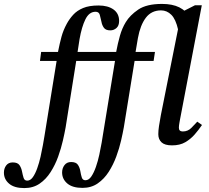

<svg xmlns="http://www.w3.org/2000/svg" viewBox="-157 -732 1068 980"><path d="M-33 228Q-84 228 -110.5 205.5Q-137 183 -137 149Q-137 128 -125.5 112.5Q-114 97 -92 97Q-67 97 -57.5 111Q-48 125 -44.5 143.5Q-41 162 -36.5 176Q-32 190 -18 190Q-2 190 10.5 172.5Q23 155 33 127Q43 99 50 68Q57 37 62 8.5Q67 -20 70 -38L132 -421H47L53 -467H139Q148 -512 157 -545Q166 -578 184 -611Q197 -635 216.5 -656.5Q236 -678 267 -691Q298 -704 346 -704Q394 -704 422.5 -683.5Q451 -663 451 -625Q451 -601 437.5 -589Q424 -577 406 -577Q383 -577 373.5 -590Q364 -603 361 -620Q357 -639 352.5 -655.5Q348 -672 331 -672Q298 -672 279 -633.5Q260 -595 249 -532L239 -467H375L368 -421H232L178 -82Q173 -54 164 -14.5Q155 25 140 67Q125 109 101.5 146Q78 183 45 205.5Q12 228 -33 228ZM264 227Q213 227 186.5 204.5Q160 182 160 148Q160 127 172 111Q184 95 206 95Q231 95 240.5 109Q250 123 253 141.5Q256 160 260.5 174Q265 188 279 188Q296 188 309 169Q322 150 332.5 120Q343 90 350 57Q357 24 362 -4.5Q367 -33 369 -48L430 -421H344L350 -467H436Q444 -510 455 -549Q466 -588 485 -619Q506 -654 548.5 -683Q591 -712 670 -712Q776 -712 811 -642L778 -581H752Q740 -634 717.5 -656.5Q695 -679 665 -679Q616 -679 587.5 -641.5Q559 -604 547 -538L535 -467H634L627 -421H530L475 -82Q470 -54 461 -14.5Q452 25 436.5 67Q421 109 398 145Q375 181 342 204Q309 227 264 227ZM721 10Q684 10 667.5 -5.5Q651 -21 651 -47Q651 -65 654.5 -88.5Q658 -112 664 -144L769 -670L838 -705H873L762 -123Q762 -123 759 -106.5Q756 -90 756 -80Q756 -61 776 -61Q802 -61 820 -79.5Q838 -98 850 -111L874 -94Q857 -69 836.5 -45.5Q816 -22 788.5 -6Q761 10 721 10Z"/></svg>

Font: STIX Two Text Medium
Style: Italic
Weight: 500
Italic angle: -12°
Designer: Ross Mills, John Hudson & Paul Hanslow, Tiro Typeworks Ltd; with prior portions MicroPress Inc. and Coen Hoffman, Elsevi
Foundry: Tiro Typeworks Ltd
Version: Version 2.13 b171